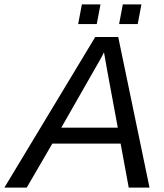

<svg xmlns="http://www.w3.org/2000/svg" viewBox="-61 -857 748 877"><path d="M622 0H527L490 -201H178L61 0H-41L374 -688H479ZM427 -544 414 -618Q409 -607 396 -584L219 -274H477ZM568 -747H483L500 -837H585ZM381 -747H296L313 -837H398Z"/></svg>

Font: Libra Sans
Style: Italic
Weight: 400
Italic angle: -12°
Foundry: Context Ltd
Version: Version 1.002